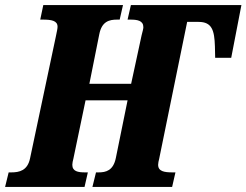

<svg xmlns="http://www.w3.org/2000/svg" viewBox="-41 -734 968 754"><path d="M-21 0H291L304 -57H293C265 -57 243 -61 243 -87C243 -93 245 -103 247 -110L295 -340H460L414 -114C404 -64 375 -57 346 -57H336L322 0H635L648 -57H637C604 -57 580 -61 580 -87C580 -93 582 -103 584 -110L694 -648H739C792 -648 801 -614 803 -552L804 -507H867L907 -714H473L460 -657H471C499 -657 522 -653 522 -627C522 -621 519 -611 515 -595L474 -405H310L349 -600C359 -650 388 -657 419 -657H429L442 -714H129L117 -657H127C161 -657 185 -653 185 -629C185 -622 183 -613 178 -589L77 -112C67 -64 35 -57 3 -57H-7Z"/></svg>

Font: Noto Serif ExtraCondensed Black
Style: Italic
Weight: 900
Width: 2
Italic angle: -12°
Designer: Monotype Design Team
Foundry: Monotype Imaging Inc.
Version: Version 2.014